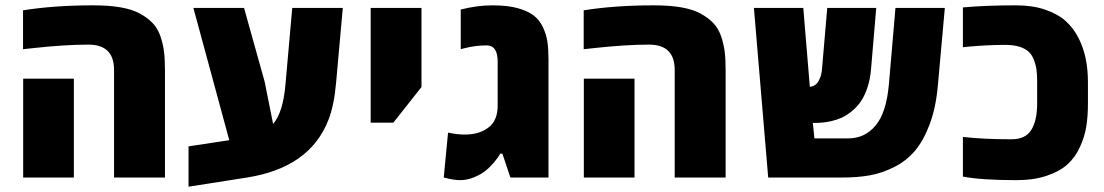

<svg xmlns="http://www.w3.org/2000/svg" viewBox="-20 -662 4118 716"><path d="M328.1 -642.1Q445.3 -642.1 501 -611.8Q529.8 -596.2 548.8 -576.4Q567.9 -556.6 577.9 -527.8Q587.9 -499 591.6 -470Q595.2 -440.9 595.2 -401.4V0H405.3V-401.4Q405.3 -495.6 309.6 -495.6Q223.6 -495.6 106.4 -482.9L65.9 -478.5V-623.5Q182.1 -642.1 328.1 -642.1ZM255.4 0H66.4V-368.7H255.4Z M1258.3 -632.3 1233.4 -354Q1226.1 -269.5 1205.1 -215.8Q1136.2 -37.1 901.4 0L683.1 34.2V-116.2L835 -139.2L701.2 -632.3H890.1L966.8 -357.9L998.5 -199.7Q1035.2 -242.2 1044.4 -345.2L1069.8 -632.3Z M1362.3 -204.6V-632.3H1551.8V-337.4L1446.8 -204.6Z M1634.8 0 1650.9 -167.5Q1684.1 -160.2 1713.4 -160.2Q1767.1 -160.2 1801.5 -186.3Q1835.9 -212.4 1835.9 -268.1V-431.6Q1835.9 -492.7 1795.4 -492.7Q1752 -492.7 1710.9 -481.9L1698.2 -478.5V-626.5Q1759.8 -642.1 1816.4 -642.1Q1873 -642.1 1910.6 -631.6Q1948.2 -621.1 1970.2 -604.2Q1992.2 -587.4 2004.9 -560.1Q2017.6 -532.7 2021.5 -505.4Q2025.4 -478 2025.4 -440.4V0H1883.3L1853.5 -88.9H1845.2Q1839.4 -76.7 1822.8 -57.1Q1806.2 -37.6 1790 -24.7Q1773.9 -11.7 1748 -1Q1722.2 9.8 1696.5 9.8Q1670.9 9.8 1634.8 0Z M2418.9 -642.1Q2536.1 -642.1 2591.8 -611.8Q2620.6 -596.2 2639.6 -576.4Q2658.7 -556.6 2668.7 -527.8Q2678.7 -499 2682.4 -470Q2686 -440.9 2686 -401.4V0H2496.1V-401.4Q2496.1 -495.6 2400.4 -495.6Q2314.5 -495.6 2197.3 -482.9L2156.7 -478.5V-623.5Q2272.9 -642.1 2418.9 -642.1ZM2346.2 0H2157.2V-368.7H2346.2Z M3122.1 0H2844.7L2791.5 -632.3H2975.6L3000 -338.4Q3005.9 -338.4 3013.7 -341.8Q3021.5 -345.2 3027.1 -351.6Q3032.7 -357.9 3038.3 -371.8Q3043.9 -385.7 3045.4 -404.8L3064.9 -632.3H3247.6L3228.5 -407.2Q3225.6 -367.7 3214.8 -335.7Q3204.1 -303.7 3189.7 -283Q3175.3 -262.2 3155.8 -246.6Q3136.2 -231 3118.7 -223.1Q3101.1 -215.3 3080.6 -210.4Q3051.3 -203.6 3019 -203.6H3011.2L3017.1 -146H3144Q3205.1 -146 3245.4 -194.1Q3285.6 -242.2 3294.9 -348.1L3319.3 -632.3H3503.4L3477.5 -343.8Q3470.2 -260.3 3446.8 -198.2Q3423.3 -136.2 3391.4 -98.9Q3359.4 -61.5 3314 -38.8Q3268.6 -16.1 3223.4 -8.1Q3178.2 0 3122.1 0Z M3770 -642.1Q3830.6 -642.1 3877.7 -626Q3924.8 -609.9 3954.3 -583.3Q3983.9 -556.6 4002.9 -518.6Q4037.1 -450.7 4037.1 -356V-275.9Q4037.1 -229 4031 -190.7Q4024.9 -152.3 4007.3 -113.8Q3989.7 -75.2 3960.9 -49.1Q3932.1 -22.9 3883.5 -6.6Q3835 9.8 3770 9.8Q3641.6 9.8 3570.8 -3.4V-151.4Q3646.5 -142.6 3752 -142.6Q3804.7 -142.6 3826.2 -178Q3847.7 -213.4 3847.7 -275.9V-356.9Q3847.7 -382.3 3845.5 -400.4Q3843.3 -418.5 3836.2 -437.5Q3829.1 -456.5 3816.9 -468.3Q3788.6 -494.6 3729 -494.6Q3665.5 -494.6 3594.2 -488.3L3570.8 -485.8V-634.3Q3653.8 -642.1 3770 -642.1Z"/></svg>

Font: Open Sans Hebrew Extra Bold
Style: Regular
Weight: 800
Foundry: Ascender Corporation, Yanek Iontef
Version: Version 2.001;PS 002.001;hotconv 1.0.70;makeotf.lib2.5.58329